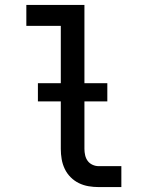

<svg xmlns="http://www.w3.org/2000/svg" viewBox="-20 -760 590 780"><path d="M473 0H381Q360 0 339.5 -3.5Q319 -7 300.5 -16Q282 -25 267 -40Q252 -55 243 -74Q234 -93 230.5 -113.5Q227 -134 227 -155V-655H87V-740H323V-155Q323 -142 326 -129Q329 -116 336.5 -106Q344 -96 356 -90.5Q368 -85 381 -85H473ZM416 -348H134V-422H416Z"/></svg>

Font: Lode Dark Term
Style: Bold
Weight: 700
Monospace: yes
Designer: Belleve Invis
Foundry: Belleve Invis
Version: Version 29.2.0